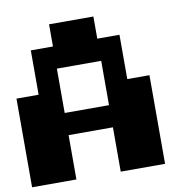

<svg xmlns="http://www.w3.org/2000/svg" viewBox="-85 -863 948 948"><g transform="rotate(-10 389.0 -389.0)"><path d="M222.2 -666.7V-777.8H444.4V-666.7H555.6V-444.4H666.7V0H444.4V-222.2H222.2V0H0V-444.4H111.1V-666.7ZM222.2 -333.3H444.4V-555.6H222.2Z"/></g></svg>

Font: Pixeloid Sans
Style: Bold
Weight: 700
Monospace: yes
Designer: GGBot
Version: 0.3